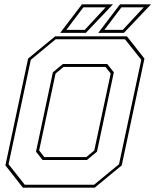

<svg xmlns="http://www.w3.org/2000/svg" viewBox="-20 -868 718 888"><path d="M86 0 5 -103 110 -597 235 -700H567L648 -597L543 -103L418 0ZM185 -141.5H379L416 -172L492 -528L468 -558.5H274L237 -528L161 -172ZM94.5 -13.5H415L530.5 -108.5L633.5 -591.5L558 -686.5H237.5L122.5 -591.5L19.5 -108.5ZM177 -128 146.5 -166.5 224.5 -533.5 271 -572H476L506.5 -533.5L428.5 -166.5L382 -128ZM434.5 -716 535 -848H678.5L553 -716ZM287 -730H372L468.5 -834H365.5ZM258.5 -716 359 -848H502.5L377 -716ZM463 -730H548L644.5 -834H541.5Z"/></svg>

Font: Tourney Thin
Style: Italic
Weight: 100
Italic angle: -12°
Designer: Tyler Finck
Foundry: Etcetera Type Co
Version: Version 1.015